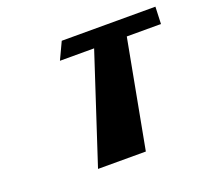

<svg xmlns="http://www.w3.org/2000/svg" viewBox="-103 -705 908 834"><g transform="rotate(-20 351.0 -288.5)"><path d="M221.2 -498H379.2L216 0H437L530.2 -498H688.2L691.3 -577H258.3Z"/></g></svg>

Font: Hussar Milosc
Style: Obl
Weight: 700
Foundry: Cannot Into Space Fonts
Version: Version 1.02